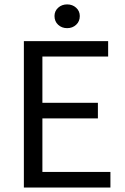

<svg xmlns="http://www.w3.org/2000/svg" viewBox="-20 -840 561 860"><path d="M464.4 -655.8V-586.9H169.9V-379.4H418.5V-309.6H169.9V-69.8H474.6V0H86.9V-655.8ZM280.8 -820.3Q304.7 -820.3 321 -805.4Q337.4 -790.5 337.4 -768.1Q337.4 -744.1 321 -729Q304.7 -713.9 280.8 -713.9Q256.8 -713.9 240.5 -729Q224.1 -744.1 224.1 -768.1Q224.1 -790.5 240.5 -805.4Q256.8 -820.3 280.8 -820.3Z"/></svg>

Font: Varta
Style: Regular
Weight: 400
Designer: Joana Correia, Viktoriya Grabowska, Eben Sorkin
Foundry: Sorkin Type
Version: Version 1.002; ttfautohint (v1.3) -l 8 -r 24 -G 200 -x 12 -H